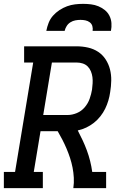

<svg xmlns="http://www.w3.org/2000/svg" viewBox="-29 -975 649 995"><path d="M-9 0V-84H49L143 -651H96V-735H368Q398 -735 427 -728.5Q456 -722 479.5 -706.5Q503 -691 518.5 -667Q534 -643 541 -615.5Q548 -588 547.5 -558Q547 -528 542 -498Q539 -476 532.5 -454Q526 -432 516 -411.5Q506 -391 491 -372Q476 -353 457.5 -338.5Q439 -324 418 -314Q397 -304 374 -299Q387 -274 399 -248.5Q411 -223 421 -196Q431 -169 438 -141Q445 -113 449 -84H521V0H351Q355 -27 353.5 -54Q352 -81 347 -106.5Q342 -132 334 -156.5Q326 -181 316 -204.5Q306 -228 294.5 -250.5Q283 -273 270 -295H181L146 -84H193V0ZM321 -379Q345 -379 369 -389Q393 -399 410 -419Q427 -439 435.5 -463Q444 -487 448 -511Q450 -527 451 -543.5Q452 -560 450 -575.5Q448 -591 442 -605.5Q436 -620 425.5 -630.5Q415 -641 400 -646Q385 -651 368 -651H240L195 -379ZM211 -815Q215 -836 223 -856.5Q231 -877 245.5 -893.5Q260 -910 279 -922.5Q298 -935 318.5 -942.5Q339 -950 360 -952.5Q381 -955 402 -955Q422 -955 442.5 -952.5Q463 -950 481 -942.5Q499 -935 514 -923Q529 -911 538 -893.5Q547 -876 548.5 -855.5Q550 -835 546 -815H451Q453 -828 449.5 -840Q446 -852 436 -859.5Q426 -867 413.5 -869.5Q401 -872 388 -872Q375 -872 361.5 -869.5Q348 -867 336 -859.5Q324 -852 316.5 -840Q309 -828 306 -815Z"/></svg>

Font: Iosevka Curly Slab MdExObl
Style: Regular
Weight: 500
Width: 7
Italic angle: -9°
Monospace: yes
Designer: Belleve Invis
Foundry: Belleve Invis
Version: Version 11.1.0; ttfautohint (v1.8.3)